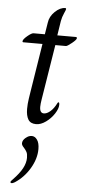

<svg xmlns="http://www.w3.org/2000/svg" viewBox="-62 -647 453 1012"><g transform="rotate(5 164.5 -141.0)"><path d="M87 -66Q87 -92 91.5 -121.5Q96 -151 97 -157L138 -414H37Q32 -414 32 -419Q32 -429 54 -447.5Q76 -466 86 -466H146L156 -528Q160 -561 187 -587Q214 -613 241 -613Q246 -613 246 -608Q246 -604 237 -584.5Q228 -565 224 -543L212 -466H310Q316 -466 316 -460Q316 -452 292.5 -433Q269 -414 262 -414H206L165 -159Q164 -152 159.5 -125Q155 -98 155 -83Q155 -50 177 -50Q193 -50 211 -65.5Q229 -81 243 -109Q244 -111 245.5 -113Q247 -115 249 -115Q254 -115 254 -102Q254 -82 236.5 -55Q219 -28 192.5 -9Q166 10 141 10Q111 10 99 -10.5Q87 -31 87 -66ZM33 325Q33 322 45 310Q78 276 93.5 247Q109 218 109 191Q109 171 103.5 160.5Q98 150 88 139Q76 127 76 117Q76 101 92 87.5Q108 74 124 74Q141 74 153 91Q165 108 165 140Q165 191 134.5 242.5Q104 294 56 325Q45 331 41 331Q33 331 33 325Z"/></g></svg>

Font: Charm
Style: Regular
Weight: 400
Designer: Katatrad Aksorn Co.,Ltd.
Foundry: Cadson Demak Co.,Ltd.
Version: Version 1.001